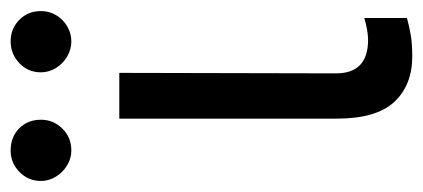

<svg xmlns="http://www.w3.org/2000/svg" viewBox="-282 -537 776 352"><g transform="rotate(-90 106.0 -361.0)"><path d="M148.4 -530.3 147.5 -132.8Q147.5 -74.2 209 -74.2Q225.1 -74.2 249 -81.1V-2.9Q232.9 1.5 216.8 4.2Q200.7 6.8 178.7 6.8Q126 6.8 95.2 -26.1Q64.5 -59.1 64.5 -131.8V-530.3ZM-49.8 -673.8Q-49.8 -697.3 -33.2 -713.4Q-16.6 -729.5 5.9 -729.5Q30.8 -729.5 46.6 -713.9Q62.5 -698.2 62.5 -673.8Q62.5 -651.4 46.4 -634.8Q30.3 -618.2 5.9 -618.2Q-8.3 -618.2 -21.2 -626Q-34.2 -633.8 -42 -646.7Q-49.8 -659.7 -49.8 -673.8ZM149.4 -673.8Q149.4 -697.8 166.3 -713.6Q183.1 -729.5 206.1 -729.5Q229.5 -729.5 245.6 -713.6Q261.7 -697.8 261.7 -673.8Q261.7 -659.2 254.4 -646.5Q247.1 -633.8 234.1 -626Q221.2 -618.2 206.1 -618.2Q191.4 -618.2 178.2 -626Q165 -633.8 157.2 -646.7Q149.4 -659.7 149.4 -673.8Z"/></g></svg>

Font: Pretendard JP
Style: Regular
Weight: 400
Designer: Base glyphs from Inter by Rasmus Andersson; Hangeul glyphs from Noto Sans CJK(Source Han Sans) by Jang Soo-young and Kan
Foundry: Kil Hyung-jin
Version: Version 1.309